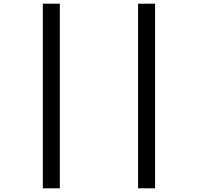

<svg xmlns="http://www.w3.org/2000/svg" viewBox="-20 -780 1072 1040"><path d="M212 240V-760H304V240ZM728 240V-760H820V240Z"/></svg>

Font: Noto Sans UI Medium
Style: Italic
Weight: 500
Italic angle: -12°
Designer: Monotype Design Team
Foundry: Monotype Imaging Inc.
Version: Version 1.901